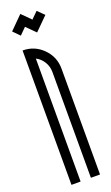

<svg xmlns="http://www.w3.org/2000/svg" viewBox="-172 -928 555 963"><g transform="rotate(-20 105.5 -446.5)"><path d="M46.6 -790.1 12.5 -824.7 81.2 -893.4 128.7 -845.9 163.3 -880 197.8 -845.9 128.7 -777.2 81.2 -824.7ZM77.9 0H29.2V-717.2Q92.5 -717.2 137 -672.6Q181.6 -628.1 181.6 -564.8V0H132.9V-564.8Q132.9 -594.3 117.9 -618.9Q102.9 -643.5 77.9 -656.4Z"/></g></svg>

Font: Marapfhont
Style: Book
Weight: 400
Version: Version 0.15